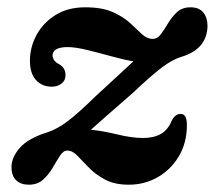

<svg xmlns="http://www.w3.org/2000/svg" viewBox="-20 -494 588 526"><path d="M492 -151.5Q492 -103.5 470.5 -66.8Q449 -30 412.8 -9Q376.5 12 333 12Q294 12 267.8 -2Q241.5 -16 223.8 -34.5Q206 -53 192.2 -67.2Q178.5 -81.5 164.5 -81.5Q153.5 -81.5 144.2 -67.2Q135 -53 124.5 -34.8Q114 -16.5 98.5 -2.2Q83 12 59 12Q37 12 24.2 -0.2Q11.5 -12.5 11.5 -36.5Q11.5 -63 34.5 -89.2Q57.5 -115.5 112.5 -132.5Q137.5 -141 165.5 -162Q193.5 -183 241.5 -230Q279 -264.5 304.5 -288Q330 -311.5 345.5 -326Q320.5 -330 286.2 -339.5Q252 -349 219.2 -357Q186.5 -365 165.5 -365Q124 -365 124 -341.5Q124 -336 127.8 -329.8Q131.5 -323.5 142 -318Q159.5 -308.5 159.5 -288Q159.5 -273.5 148.5 -265Q137.5 -256.5 122 -256.5Q95 -256.5 78.5 -274.8Q62 -293 62 -327.5Q62 -364.5 80 -398Q98 -431.5 132 -452.8Q166 -474 213.5 -474Q259.5 -474 288.8 -461Q318 -448 336.5 -430.8Q355 -413.5 368.8 -400.5Q382.5 -387.5 398.5 -387.5Q411.5 -387.5 421 -400.5Q430.5 -413.5 440.8 -430.8Q451 -448 465.2 -461Q479.5 -474 502 -474Q525.5 -474 537 -459.8Q548.5 -445.5 548.5 -422.5Q547 -359 476 -338Q452.5 -331 423 -308.8Q393.5 -286.5 344 -239.5Q297.5 -199 271 -175.8Q244.5 -152.5 229 -138.5Q261 -135.5 301 -125.8Q341 -116 371.5 -116Q401.5 -116 421 -127.2Q440.5 -138.5 451 -164.5Q460.5 -182 475 -182Q492 -182 492 -151.5Z"/></svg>

Font: Fraunces 9pt S050 SemiBold
Style: Italic
Weight: 600
Italic angle: -16°
Version: Version 1.000; ttfautohint (v1.8.3)